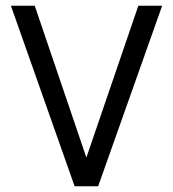

<svg xmlns="http://www.w3.org/2000/svg" viewBox="-20 -649 603 669"><path d="M101 -629 281 -100 462 -629H545L322 0H240L18 -629Z"/></svg>

Font: Karla
Style: Regular
Weight: 400
Designer: Jonathan Pinhorn
Version: Version 1.000